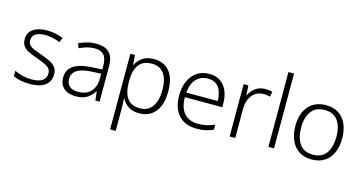

<svg xmlns="http://www.w3.org/2000/svg" viewBox="-96 -1204 3565 1884"><g transform="rotate(15 1686.5 -262.0)"><path d="M423 -141Q423 -69 369 -29.5Q315 10 217 10Q161 10 118 0.5Q75 -9 46 -24V-79Q81 -61 126 -49.5Q171 -38 218 -38Q296 -38 331.5 -64.5Q367 -91 367 -137Q367 -181 330 -204.5Q293 -228 221 -253Q171 -270 133.5 -287.5Q96 -305 75 -332Q54 -359 54 -406Q54 -470 106 -506Q158 -542 245 -542Q293 -542 334.5 -533Q376 -524 411 -509L390 -462Q359 -475 320 -484.5Q281 -494 242 -494Q179 -494 144 -472Q109 -450 109 -408Q109 -376 126 -357.5Q143 -339 175 -326Q207 -313 253 -297Q301 -280 339 -262Q377 -244 400 -216Q423 -188 423 -141Z M745 -541Q835 -541 879 -497Q923 -453 923 -358V0H880L870 -90H867Q838 -45 796.5 -17.5Q755 10 681 10Q604 10 560 -28.5Q516 -67 516 -139Q516 -219 581 -260.5Q646 -302 770 -307L867 -312V-349Q867 -427 835.5 -460Q804 -493 743 -493Q702 -493 664 -482Q626 -471 588 -453L570 -499Q608 -517 652.5 -529Q697 -541 745 -541ZM777 -265Q675 -260 625.5 -229.5Q576 -199 576 -139Q576 -89 606.5 -63.5Q637 -38 691 -38Q774 -38 820 -85.5Q866 -133 867 -217V-269Z M1332 -542Q1434 -542 1491 -473Q1548 -404 1548 -269Q1548 -134 1488.5 -62Q1429 10 1326 10Q1256 10 1213 -20Q1170 -50 1150 -92H1146Q1148 -67 1149 -37.5Q1150 -8 1150 17V236H1093V-532H1140L1147 -433H1150Q1170 -476 1214 -509Q1258 -542 1332 -542ZM1324 -493Q1235 -493 1193 -437Q1151 -381 1150 -276V-266Q1150 -152 1191.5 -95.5Q1233 -39 1320 -39Q1402 -39 1445.5 -100.5Q1489 -162 1489 -270Q1489 -377 1447.5 -435Q1406 -493 1324 -493Z M1894 -542Q1962 -542 2007.5 -510.5Q2053 -479 2076.5 -424Q2100 -369 2100 -298V-259H1720Q1720 -153 1769.5 -96.5Q1819 -40 1911 -40Q1960 -40 1997 -48.5Q2034 -57 2078 -76V-24Q2038 -6 1999 2Q1960 10 1909 10Q1789 10 1725 -63Q1661 -136 1661 -262Q1661 -343 1688.5 -406Q1716 -469 1768 -505.5Q1820 -542 1894 -542ZM1893 -494Q1820 -494 1774.5 -445Q1729 -396 1722 -306H2041Q2041 -390 2004.5 -442Q1968 -494 1893 -494Z M2463 -541Q2502 -541 2535 -533L2526 -480Q2494 -489 2460 -489Q2387 -489 2344 -435Q2301 -381 2301 -292V0H2244V-532H2292L2298 -433H2301Q2321 -478 2362 -509.5Q2403 -541 2463 -541Z M2695 0H2638V-760H2695Z M3316 -267Q3316 -183 3288.5 -121Q3261 -59 3207.5 -24.5Q3154 10 3077 10Q3003 10 2950 -24Q2897 -58 2868.5 -120.5Q2840 -183 2840 -267Q2840 -396 2904 -469Q2968 -542 3081 -542Q3157 -542 3209.5 -507.5Q3262 -473 3289 -411Q3316 -349 3316 -267ZM2899 -267Q2899 -164 2942.5 -101.5Q2986 -39 3078 -39Q3171 -39 3214 -102Q3257 -165 3257 -267Q3257 -333 3239 -384Q3221 -435 3182 -464Q3143 -493 3080 -493Q2990 -493 2944.5 -433Q2899 -373 2899 -267Z"/></g></svg>

Font: Noto Sans Lao Light
Style: Regular
Weight: 300
Designer: Monotype Design Team
Foundry: Monotype Imaging Inc.
Version: Version 2.003; ttfautohint (v1.8.4.7-5d5b)